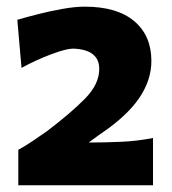

<svg xmlns="http://www.w3.org/2000/svg" viewBox="-20 -900 519 579"><path d="M35.2 -341.3V-448.2Q56.6 -460 79.3 -475.3Q102.1 -490.7 121.6 -504.4Q194.3 -559.6 236.8 -603Q279.3 -646.5 279.3 -691.9Q279.3 -750.5 200.7 -753.4Q180.2 -753.4 135.5 -736.8Q90.8 -720.2 44.9 -695.3L32.2 -840.3Q57.1 -847.7 93.3 -856.9Q129.4 -866.2 167.5 -873Q205.6 -879.9 235.8 -879.9Q333 -879.9 384.8 -836.2Q436.5 -792.5 436.5 -716.3Q436.5 -657.2 398.4 -602.3Q360.4 -547.4 277.3 -492.2L247.6 -470.2Q296.4 -470.2 345.5 -472.4Q394.5 -474.6 441.4 -483.9V-341.3Z"/></svg>

Font: Pinar-DS2-FD ExtraBold
Style: Regular
Weight: 800
Designer: Amin Abedi
Version: Version 3.000